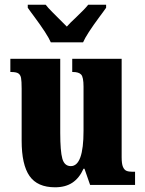

<svg xmlns="http://www.w3.org/2000/svg" viewBox="-20 -786 617 816"><path d="M72 -188V-409Q72 -441 69.5 -454.5Q67 -468 58 -474Q49 -480 27 -480H24V-536H236V-222Q236 -143 245 -111.5Q254 -80 281 -80Q335 -80 335 -230V-418Q335 -458 325 -469Q315 -480 290 -480H287V-536H497V-118Q497 -90 502.5 -77Q508 -64 517.5 -60Q527 -56 544 -56H554V0H363L339 -69H335Q317 -29 287.5 -9.5Q258 10 214 10Q139 10 105.5 -38Q72 -86 72 -188ZM125 -716Q119 -724 112 -733.5Q105 -743 98 -753V-766H174Q183 -754 203 -734Q223 -714 228 -709L264 -673Q279 -690 301 -710Q341 -748 355 -766H431V-753Q424 -743 417 -733.5Q410 -724 404 -716Q347 -639 333 -606H196Q182 -639 125 -716Z"/></svg>

Font: Noto Serif CondBlack
Style: Regular
Weight: 900
Width: 3
Designer: Monotype Design Team
Foundry: Monotype Imaging Inc.
Version: Version 1.001